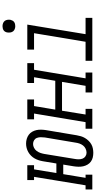

<svg xmlns="http://www.w3.org/2000/svg" viewBox="347 -1144 780 1565"><g transform="rotate(-90 737.5 -362.0)"><path d="M274 8Q254 8 235.5 3.5Q217 -1 202 -12Q187 -23 177.5 -39.5Q168 -56 164 -74.5Q160 -93 160.5 -113Q161 -133 164 -152L178 -237H100L70 -55H96V0H-25V-55H9L78 -475H52V-530H173V-475H139L109 -293H187L205 -402Q208 -420 213.5 -437Q219 -454 228 -470Q237 -486 250.5 -499.5Q264 -513 280 -522Q296 -531 313.5 -535.5Q331 -540 349 -540Q369 -540 387.5 -534.5Q406 -529 421 -518Q436 -507 445.5 -490.5Q455 -474 459 -455.5Q463 -437 462.5 -417Q462 -397 459 -378L417 -128Q414 -110 409 -93Q404 -76 394.5 -60Q385 -44 372 -30.5Q359 -17 343 -8Q327 1 309 4.5Q291 8 274 8ZM275 -47Q291 -47 307 -54.5Q323 -62 333.5 -75.5Q344 -89 349.5 -105Q355 -121 357 -137L399 -387Q401 -403 401 -420Q401 -437 395.5 -451.5Q390 -466 376.5 -474.5Q363 -483 346 -483Q330 -483 314.5 -475Q299 -467 289 -453.5Q279 -440 273.5 -424.5Q268 -409 265 -393L224 -143Q221 -127 221 -110.5Q221 -94 226.5 -79.5Q232 -65 245.5 -56Q259 -47 275 -47Z M470 0V-55H524L594 -475H547V-530H709V-475H655L626 -302H861L890 -475H843V-530H1005V-475H951L881 -55H928V0H766V-55H820L852 -247H617L586 -55H632V0Z M1024 0V-55H1179L1249 -475H1115V-530H1319L1241 -55H1374V0ZM1306 -628Q1294 -628 1282.5 -632.5Q1271 -637 1264 -646Q1257 -655 1255 -667.5Q1253 -680 1255 -693Q1256 -701 1260.5 -709.5Q1265 -718 1272.5 -723Q1280 -728 1289 -730Q1298 -732 1306 -732Q1319 -732 1330.5 -727.5Q1342 -723 1349 -714Q1356 -705 1358 -692.5Q1360 -680 1358 -667Q1356 -659 1351.5 -650.5Q1347 -642 1339.5 -637Q1332 -632 1323.5 -630Q1315 -628 1306 -628Z"/></g></svg>

Font: Iosevka Slab Light Oblique
Style: Regular
Weight: 300
Italic angle: -9°
Monospace: yes
Designer: Belleve Invis
Foundry: Belleve Invis
Version: Version 11.1.1; ttfautohint (v1.8.3)